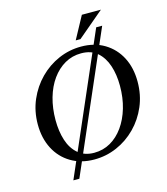

<svg xmlns="http://www.w3.org/2000/svg" viewBox="-137 -972 1023 1177"><g transform="rotate(-15 374.5 -383.5)"><path d="M181 100 559 -770H597L219 100ZM181 100 559 -770H597L219 100ZM438 -680Q523 -680 586 -642Q649 -604 683.5 -537.5Q718 -471 718 -383Q718 -299 687.5 -227.5Q657 -156 604 -102.5Q551 -49 483 -19.5Q415 10 340 10Q255 10 191.5 -28Q128 -66 93.5 -133Q59 -200 59 -287Q59 -371 90 -442.5Q121 -514 174 -567.5Q227 -621 295 -650.5Q363 -680 438 -680ZM349 -30Q406 -30 453 -57Q500 -84 534.5 -132.5Q569 -181 588 -245.5Q607 -310 607 -386Q607 -458 588 -515Q569 -572 530 -606Q491 -640 428 -640Q371 -640 324 -613Q277 -586 242.5 -538Q208 -490 189.5 -425Q171 -360 171 -285Q171 -213 189.5 -155.5Q208 -98 248 -64Q288 -30 349 -30ZM615 -867 447 -725H417L494 -867Z"/></g></svg>

Font: Brygada 1918 Medium
Style: Italic
Weight: 500
Italic angle: -8°
Designer: Mateusz Machalski | Borys Kosmynka | Przemek Hoffer
Foundry: NIEPODLEGLA 2018
Version: Version 3.006